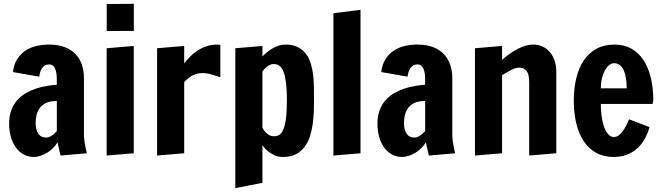

<svg xmlns="http://www.w3.org/2000/svg" viewBox="-20 -801 3434 996"><path d="M27.3 -159.7Q27.3 -199.7 38.8 -229.7Q50.3 -259.8 69.6 -281.5Q88.9 -303.2 114.3 -317.9Q139.6 -332.5 167.2 -341.6Q194.8 -350.6 222.7 -355.2Q250.5 -359.9 274.9 -361.3Q274.9 -380.9 274.4 -399.7Q273.9 -418.5 270 -433.3Q266.1 -448.2 257.8 -457.5Q249.5 -466.8 234.4 -466.8Q221.7 -466.8 212.6 -461.2Q203.6 -455.6 197.5 -446.5Q191.4 -437.5 188.2 -426Q185.1 -414.6 183.6 -403.3L46.9 -427.2Q52.2 -469.2 70.8 -496.8Q89.4 -524.4 115.5 -540.5Q141.6 -556.6 172.6 -563.2Q203.6 -569.8 234.4 -569.8Q282.2 -569.8 316.4 -556.4Q350.6 -543 372.6 -519.5Q394.5 -496.1 405 -464.6Q415.5 -433.1 415.5 -397V-106Q415.5 -89.4 417.7 -71.8Q419.9 -54.2 422.9 -39.6Q426.3 -22.5 430.7 -5.9L293.9 5.9L278.3 -63Q270 -47.9 256.6 -34.2Q243.2 -20.5 226.6 -10Q210 0.5 191.4 6.8Q172.9 13.2 154.8 13.2Q126 13.2 102.5 0.2Q79.1 -12.7 62.3 -35.9Q45.4 -59.1 36.4 -90.6Q27.3 -122.1 27.3 -159.7ZM165 -161.6Q165 -128.4 178.5 -107.9Q191.9 -87.4 220.7 -87.4Q230.5 -87.4 240 -92.5Q249.5 -97.7 257.3 -104Q266.1 -111.3 274.9 -120.6V-277.3Q251.5 -277.3 231.4 -271.5Q211.4 -265.6 196.5 -252Q181.6 -238.3 173.3 -216.1Q165 -193.8 165 -161.6Z M533.2 -550.8 673.8 -562.5V-5.9L533.2 5.9ZM674.3 -781.2V-640.6L533.7 -640.1V-780.3Z M794.9 -550.8 935.5 -562.5V-472.2Q947.8 -488.3 964.4 -505.6Q981 -522.9 1002.2 -537.1Q1023.4 -551.3 1049.3 -560.5Q1075.2 -569.8 1106 -569.8Q1108.4 -569.8 1111.3 -569.6Q1114.3 -569.3 1116.7 -568.8Q1119.6 -568.4 1123 -567.9V-400.4Q1100.1 -407.2 1076.7 -414.6Q1053.2 -421.9 1029.3 -421.9Q1005.9 -421.9 982.9 -411.6Q960 -401.4 935.5 -375V-5.9L794.9 5.9Z M1200.7 -550.8 1341.3 -562.5V-508.3Q1353 -520 1366.5 -531Q1379.9 -542 1394.8 -550.5Q1409.7 -559.1 1426.3 -564.5Q1442.9 -569.8 1460.4 -569.8Q1499 -569.8 1525.1 -556.4Q1551.3 -543 1567.9 -520.5Q1584.5 -498 1593 -468.5Q1601.6 -439 1605 -407Q1608.4 -375 1608.6 -342.5Q1608.9 -310.1 1608.9 -281.2Q1608.9 -254.9 1607.9 -222.7Q1606.9 -190.4 1602.3 -157.7Q1597.7 -125 1587.9 -94.2Q1578.1 -63.5 1560.3 -39.6Q1542.5 -15.6 1515.6 -1.2Q1488.8 13.2 1449.7 13.2Q1422.4 13.2 1402.3 3.7Q1382.3 -5.9 1368.7 -17.6Q1352.5 -30.8 1341.3 -48.3V147.5L1200.7 174.8ZM1401.4 -468.8Q1387.7 -468.8 1376.7 -462.6Q1365.7 -456.5 1357.9 -449.2Q1348.6 -440.4 1341.3 -429.7V-139.2Q1347.2 -126.5 1356 -116.7Q1363.3 -108.4 1374.8 -101.3Q1386.2 -94.2 1402.3 -94.2Q1417 -94.2 1429 -101.6Q1440.9 -108.9 1449.7 -129.4Q1458.5 -149.9 1463.4 -186.5Q1468.3 -223.1 1468.3 -281.2Q1468.3 -334 1463.9 -369.9Q1459.5 -405.8 1451.2 -427.7Q1442.9 -449.7 1430.2 -459.2Q1417.5 -468.8 1401.4 -468.8Z M1709.5 -732.4 1850.1 -750V-5.9L1709.5 5.9Z M1938 -159.7Q1938 -199.7 1949.5 -229.7Q1960.9 -259.8 1980.2 -281.5Q1999.5 -303.2 2024.9 -317.9Q2050.3 -332.5 2077.9 -341.6Q2105.5 -350.6 2133.3 -355.2Q2161.1 -359.9 2185.5 -361.3Q2185.5 -380.9 2185.1 -399.7Q2184.6 -418.5 2180.7 -433.3Q2176.8 -448.2 2168.5 -457.5Q2160.2 -466.8 2145 -466.8Q2132.3 -466.8 2123.3 -461.2Q2114.3 -455.6 2108.2 -446.5Q2102.1 -437.5 2098.9 -426Q2095.7 -414.6 2094.2 -403.3L1957.5 -427.2Q1962.9 -469.2 1981.4 -496.8Q2000 -524.4 2026.1 -540.5Q2052.2 -556.6 2083.3 -563.2Q2114.3 -569.8 2145 -569.8Q2192.9 -569.8 2227.1 -556.4Q2261.2 -543 2283.2 -519.5Q2305.2 -496.1 2315.7 -464.6Q2326.2 -433.1 2326.2 -397V-106Q2326.2 -89.4 2328.4 -71.8Q2330.6 -54.2 2333.5 -39.6Q2336.9 -22.5 2341.3 -5.9L2204.6 5.9L2189 -63Q2180.7 -47.9 2167.2 -34.2Q2153.8 -20.5 2137.2 -10Q2120.6 0.5 2102.1 6.8Q2083.5 13.2 2065.4 13.2Q2036.6 13.2 2013.2 0.2Q1989.7 -12.7 1972.9 -35.9Q1956.1 -59.1 1947 -90.6Q1938 -122.1 1938 -159.7ZM2075.7 -161.6Q2075.7 -128.4 2089.1 -107.9Q2102.5 -87.4 2131.3 -87.4Q2141.1 -87.4 2150.6 -92.5Q2160.2 -97.7 2168 -104Q2176.8 -111.3 2185.5 -120.6V-277.3Q2162.1 -277.3 2142.1 -271.5Q2122.1 -265.6 2107.2 -252Q2092.3 -238.3 2084 -216.1Q2075.7 -193.8 2075.7 -161.6Z M2725.1 -375.5Q2725.1 -417 2710.9 -433.6Q2696.8 -450.2 2673.8 -450.2Q2655.3 -450.2 2632.1 -438Q2608.9 -425.8 2584.5 -411.1V-5.9L2443.8 5.9V-550.8L2584.5 -562.5V-490.7Q2626.5 -527.3 2668 -548.6Q2709.5 -569.8 2745.6 -569.8Q2772 -569.8 2793.9 -559.8Q2815.9 -549.8 2831.8 -531.5Q2847.7 -513.2 2856.7 -486.8Q2865.7 -460.4 2865.7 -427.7V-5.9L2725.1 5.9Z M3096.7 -261.7Q3096.7 -235.4 3100.1 -205.1Q3103.5 -174.8 3111.6 -149.4Q3119.6 -124 3132.8 -107.2Q3146 -90.3 3165 -90.3Q3181.6 -90.3 3195.3 -103.5Q3209 -116.7 3219.2 -133.3Q3229.5 -149.9 3235.6 -164.6Q3241.7 -179.2 3243.2 -182.1L3349.6 -141.6Q3339.8 -107.4 3323.7 -79.1Q3307.6 -50.8 3284.7 -30.3Q3261.7 -9.8 3231.4 1.7Q3201.2 13.2 3162.6 13.2Q3111.3 13.2 3072.5 -8.3Q3033.7 -29.8 3008.1 -68.4Q2982.4 -106.9 2969.5 -160.6Q2956.5 -214.4 2956.5 -278.3Q2956.5 -342.8 2969.7 -396.5Q2982.9 -450.2 3009.3 -488.8Q3035.6 -527.3 3075.2 -548.6Q3114.7 -569.8 3167.5 -569.8Q3217.8 -569.8 3255.4 -548.6Q3293 -527.3 3318.4 -488.8Q3343.8 -450.2 3356.4 -396.5Q3369.1 -342.8 3369.1 -278.3L3367.2 -271.5Q3366.2 -268.6 3365.7 -265.9Q3365.2 -263.2 3365.2 -261.7ZM3231 -342.8Q3231 -370.6 3227.3 -394.5Q3223.6 -418.5 3215.8 -435.8Q3208 -453.1 3195.6 -463.1Q3183.1 -473.1 3165 -473.1Q3152.3 -473.1 3139.9 -463.1Q3127.4 -453.1 3117.9 -435.8Q3108.4 -418.5 3102.5 -394.5Q3096.7 -370.6 3096.7 -342.8Z"/></svg>

Font: Francois One
Style: Regular
Weight: 400
Designer: Vernon Adams
Foundry: vernon adams
Version: Version 1.000